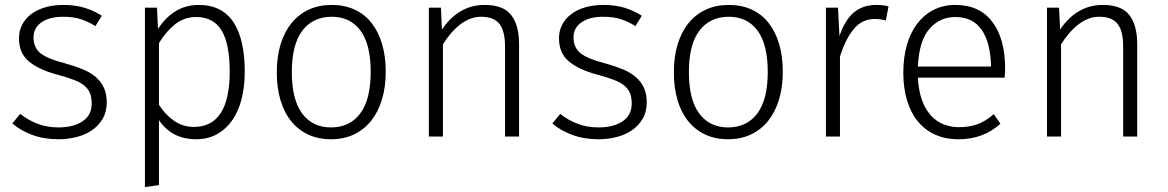

<svg xmlns="http://www.w3.org/2000/svg" viewBox="-20 -554 4739 779"><path d="M367 -448Q339 -466 308.5 -476Q278 -486 236 -486Q181 -486 148.5 -463.5Q116 -441 116 -403Q116 -360 145 -337.5Q174 -315 244 -297Q284 -286 315.5 -273Q347 -260 368.5 -241.5Q390 -223 401.5 -198Q413 -173 413 -139Q413 -100 396.5 -72Q380 -44 353 -25.5Q326 -7 290.5 2Q255 11 217 11Q158 11 110 -7Q62 -25 30 -53L62 -92Q93 -67 132 -52Q171 -37 217 -37Q277 -37 314.5 -61.5Q352 -86 352 -134Q352 -158 345.5 -175Q339 -192 323.5 -205.5Q308 -219 281 -229.5Q254 -240 213 -251Q138 -271 97.5 -304.5Q57 -338 57 -399Q57 -429 70 -454Q83 -479 107 -497Q131 -515 164 -524.5Q197 -534 237 -534Q286 -534 324.5 -522Q363 -510 393 -490Z M621 -437Q653 -485 694 -509.5Q735 -534 787 -534Q835 -534 870.5 -515.5Q906 -497 928.5 -462Q951 -427 962 -377Q973 -327 973 -264Q973 -202 960 -151.5Q947 -101 921.5 -65Q896 -29 859.5 -9Q823 11 775 11Q729 11 691.5 -7Q654 -25 625 -66V197L568 205V-523H617ZM625 -129Q649 -90 685.5 -64.5Q722 -39 766 -39Q912 -39 912 -264Q912 -376 879 -430.5Q846 -485 776 -485Q726 -485 688.5 -454Q651 -423 625 -379Z M1103 -261Q1103 -324 1118.5 -374.5Q1134 -425 1163 -460.5Q1192 -496 1233 -515Q1274 -534 1326 -534Q1377 -534 1418 -515.5Q1459 -497 1487 -461.5Q1515 -426 1530 -376Q1545 -326 1545 -263Q1545 -200 1529.5 -149.5Q1514 -99 1485.5 -63.5Q1457 -28 1416 -8.5Q1375 11 1323 11Q1271 11 1230.5 -8Q1190 -27 1161.5 -62Q1133 -97 1118 -147.5Q1103 -198 1103 -261ZM1326 -486Q1250 -486 1207 -430Q1164 -374 1164 -261Q1164 -150 1206 -93.5Q1248 -37 1323 -37Q1399 -37 1441.5 -93.5Q1484 -150 1484 -263Q1484 -374 1442.5 -430Q1401 -486 1326 -486Z M1773 -434Q1805 -482 1848.5 -508Q1892 -534 1947 -534Q2022 -534 2054 -493Q2086 -452 2086 -375V0H2029V-365Q2029 -429 2006 -457.5Q1983 -486 1932 -486Q1907 -486 1884.5 -476.5Q1862 -467 1842.5 -451Q1823 -435 1806.5 -415Q1790 -395 1777 -374V0H1720V-523H1769Z M2558 -448Q2530 -466 2499.5 -476Q2469 -486 2427 -486Q2372 -486 2339.5 -463.5Q2307 -441 2307 -403Q2307 -360 2336 -337.5Q2365 -315 2435 -297Q2475 -286 2506.5 -273Q2538 -260 2559.5 -241.5Q2581 -223 2592.5 -198Q2604 -173 2604 -139Q2604 -100 2587.5 -72Q2571 -44 2544 -25.5Q2517 -7 2481.5 2Q2446 11 2408 11Q2349 11 2301 -7Q2253 -25 2221 -53L2253 -92Q2284 -67 2323 -52Q2362 -37 2408 -37Q2468 -37 2505.5 -61.5Q2543 -86 2543 -134Q2543 -158 2536.5 -175Q2530 -192 2514.5 -205.5Q2499 -219 2472 -229.5Q2445 -240 2404 -251Q2329 -271 2288.5 -304.5Q2248 -338 2248 -399Q2248 -429 2261 -454Q2274 -479 2298 -497Q2322 -515 2355 -524.5Q2388 -534 2428 -534Q2477 -534 2515.5 -522Q2554 -510 2584 -490Z M2714 -261Q2714 -324 2729.5 -374.5Q2745 -425 2774 -460.5Q2803 -496 2844 -515Q2885 -534 2937 -534Q2988 -534 3029 -515.5Q3070 -497 3098 -461.5Q3126 -426 3141 -376Q3156 -326 3156 -263Q3156 -200 3140.5 -149.5Q3125 -99 3096.5 -63.5Q3068 -28 3027 -8.5Q2986 11 2934 11Q2882 11 2841.5 -8Q2801 -27 2772.5 -62Q2744 -97 2729 -147.5Q2714 -198 2714 -261ZM2937 -486Q2861 -486 2818 -430Q2775 -374 2775 -261Q2775 -150 2817 -93.5Q2859 -37 2934 -37Q3010 -37 3052.5 -93.5Q3095 -150 3095 -263Q3095 -374 3053.5 -430Q3012 -486 2937 -486Z M3386 -408Q3409 -475 3445.5 -504.5Q3482 -534 3536 -534Q3564 -534 3585 -528L3574 -471Q3553 -477 3528 -477Q3477 -477 3443 -435Q3409 -393 3388 -324V0H3331V-523H3380Z M3704 -239Q3707 -186 3720.5 -148.5Q3734 -111 3756.5 -86Q3779 -61 3808.5 -49.5Q3838 -38 3871 -38Q3913 -38 3946 -50Q3979 -62 4012 -91L4039 -52Q3970 11 3869 11Q3815 11 3773.5 -8Q3732 -27 3703.5 -62Q3675 -97 3660 -147Q3645 -197 3645 -259Q3645 -321 3659.5 -371.5Q3674 -422 3701.5 -458Q3729 -494 3768 -514Q3807 -534 3856 -534Q3954 -534 4006 -465.5Q4058 -397 4058 -277Q4058 -268 4057.5 -257.5Q4057 -247 4056 -239ZM3856 -485Q3793 -485 3751 -437Q3709 -389 3704 -284H4001Q3999 -381 3963 -433Q3927 -485 3856 -485Z M4281 -434Q4313 -482 4356.5 -508Q4400 -534 4455 -534Q4530 -534 4562 -493Q4594 -452 4594 -375V0H4537V-365Q4537 -429 4514 -457.5Q4491 -486 4440 -486Q4415 -486 4392.5 -476.5Q4370 -467 4350.5 -451Q4331 -435 4314.5 -415Q4298 -395 4285 -374V0H4228V-523H4277Z"/></svg>

Font: Jldddboxgfspflltxgxzjzlszac
Style: Regular
Weight: 300
Designer: Carrois Corporate & Edenspiekermann
Foundry: Carrois Corporate GbR & Edenspiekermann AG
Version: Version 2.001